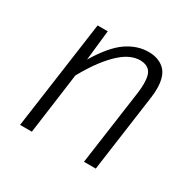

<svg xmlns="http://www.w3.org/2000/svg" viewBox="-122 -669 818 804"><g transform="rotate(30 286.5 -267.0)"><path d="M172 -377Q225 -465 275.5 -499.5Q326 -534 380 -534Q429 -534 458 -506.5Q487 -479 487 -417Q487 -397 484 -375L432 0H375L426 -365Q429 -389 429 -408Q429 -453 412.5 -469.5Q396 -486 367 -486Q346 -486 323 -476.5Q300 -467 274.5 -444.5Q249 -422 221 -385.5Q193 -349 163 -295L123 0H66L139 -523H188Z"/></g></svg>

Font: Glekhifnjqigglhiwekvrgaqftz
Style: Regular
Weight: 300
Italic angle: -8°
Designer: Carrois Corporate & Edenspiekermann
Foundry: Carrois Corporate GbR & Edenspiekermann AG
Version: Version 2.001